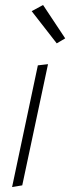

<svg xmlns="http://www.w3.org/2000/svg" viewBox="-20 -757 283 775"><path d="M243.2 -602.1 153.8 -736.8 107.9 -711.9 209 -582ZM132.8 -493.2 28.8 -2 69.8 -8.8 173.8 -498Z"/></svg>

Font: Comic Neue Angular Light Italic
Style: Regular
Weight: 300
Italic angle: -12°
Designer: Craig Rozynski
Foundry: Craig Rozynski
Version: Version 2.003